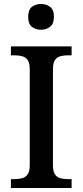

<svg xmlns="http://www.w3.org/2000/svg" viewBox="-20 -948 416 968"><path d="M35 0V-45H56Q77 -45 93.5 -50Q110 -55 120 -70Q130 -85 130 -115V-599Q130 -630 120 -644.5Q110 -659 93.5 -664Q77 -669 56 -669H35V-714H341V-669H320Q300 -669 283 -664Q266 -659 256.5 -644.5Q247 -630 247 -599V-115Q247 -85 256.5 -70Q266 -55 283 -50Q300 -45 320 -45H341V0ZM187 -798Q159 -798 140.5 -813Q122 -828 122 -863Q122 -899 141 -913.5Q160 -928 187 -928Q213 -928 232.5 -913.5Q252 -899 252 -863Q252 -828 232.5 -813Q213 -798 187 -798Z"/></svg>

Font: Noto Serif Kannada Medium
Style: Regular
Weight: 500
Version: Version 2.003